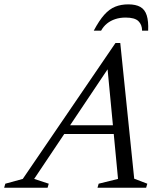

<svg xmlns="http://www.w3.org/2000/svg" viewBox="-86 -882 762 902"><path d="M183.5 -252.5 197.5 -293.5H511.5L497.5 -252.5ZM544.5 -42.5 606 -19 600.5 0H372L377.5 -19L468.5 -41.5L415.5 -597.5H447L74.5 -41.5L143 -19L137.5 0H-66.5L-61 -19L21 -41.5L456.5 -680H479ZM504 -799.5Q477.5 -799.5 455.5 -792.2Q433.5 -785 416.8 -771.5Q400 -758 389 -738H354.5Q380 -786 404 -812.8Q428 -839.5 455.2 -850.5Q482.5 -861.5 516.5 -861.5Q552 -861.5 573.2 -849.5Q594.5 -837.5 603.2 -810.2Q612 -783 610 -738H581.5Q581.5 -766 564.2 -782.8Q547 -799.5 504 -799.5Z"/></svg>

Font: Newsreader 18pt
Style: Italic
Weight: 400
Italic angle: -17°
Version: Version 1.003